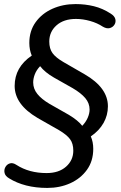

<svg xmlns="http://www.w3.org/2000/svg" viewBox="-20 -734 596 943"><path d="M212 189Q156 189 109 177Q62 165 25 142Q6 131 2.5 115.5Q-1 100 6.5 86.5Q14 73 28.5 68.5Q43 64 61 76Q123 116 209 116Q269 116 304.5 84.5Q340 53 340 6Q340 -29 324 -50.5Q308 -72 271 -94L164 -155Q52 -221 52 -312Q52 -404 136 -461Q124 -489 124 -523Q124 -582 155 -625Q186 -668 237.5 -691Q289 -714 351 -714Q398 -714 441 -703.5Q484 -693 524 -667Q543 -655 546.5 -640Q550 -625 542 -612.5Q534 -600 519 -596Q504 -592 485 -603Q458 -621 422.5 -631Q387 -641 353 -641Q293 -641 257.5 -609.5Q222 -578 222 -530Q222 -495 238 -473Q254 -451 292 -429L396 -369Q510 -303 510 -212Q510 -168 488.5 -130Q467 -92 426 -64Q438 -37 438 -3Q438 57 407 100Q376 143 325 166Q274 189 212 189ZM143 -329Q143 -298 163.5 -272.5Q184 -247 223 -224L318 -170Q363 -143 384 -116Q402 -135 411 -156Q420 -177 420 -196Q420 -227 399 -252Q378 -277 337 -301L245 -353Q200 -379 177 -409Q159 -390 151 -369Q143 -348 143 -329Z"/></svg>

Font: Nunito SemiBold
Style: Italic
Weight: 600
Italic angle: -9°
Designer: Vernon Adams
Foundry: Vernon Adams
Version: Version 3.601; ttfautohint (v1.8.2.53-6de2)